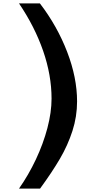

<svg xmlns="http://www.w3.org/2000/svg" viewBox="-20 -858 640 1121"><path d="M281 -282Q281 -419 231.8 -561Q182.5 -703 91 -838H213Q313.5 -707 371.8 -556Q430 -405 430 -266Q430 -177.5 403 -93.8Q376 -10 329.8 69Q283.5 148 214 243H91Q146.5 164 189.5 72.8Q232.5 -18.5 256.8 -110.5Q281 -202.5 281 -282Z"/></svg>

Font: JuliaMono Black
Style: Regular
Weight: 900
Monospace: yes
Designer: cormullion
Foundry: corm
Version: Version 0.054; ttfautohint (v1.8.4)